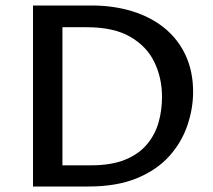

<svg xmlns="http://www.w3.org/2000/svg" viewBox="-20 -678 776 698"><path d="M100 0V-658H313Q393 -658 461 -637Q529 -616 578.5 -575.5Q628 -535 655 -476.5Q682 -418 682 -344Q682 -283 661 -221.5Q640 -160 595 -110Q550 -60 477.5 -30Q405 0 301 0ZM207 -77H311Q385 -77 435 -97.5Q485 -118 514.5 -153.5Q544 -189 556.5 -233Q569 -277 569 -326Q569 -394 541.5 -451.5Q514 -509 454 -544Q394 -579 296 -579H207Z"/></svg>

Font: Ysabeau SC SemiBold
Style: Regular
Weight: 600
Designer: Christian Thalmann (Catharsis Fonts)
Version: Version 2.001;gftools[0.9.30]; featfreeze: smcp